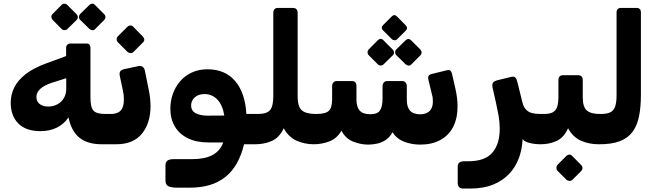

<svg xmlns="http://www.w3.org/2000/svg" viewBox="-20 -794 3658 1065"><path d="M544.2 6.2Q466 6.2 420.7 -30.1Q375.5 -66.5 359.9 -142.9Q335.5 -106.4 296.1 -86.5Q256.7 -66.6 205 -66.6Q123.3 -66.6 81.3 -109.4Q39.4 -152.2 39.4 -224.2Q39.4 -267.4 58.3 -307.2Q77.3 -347.1 121.4 -382.1Q165.6 -417 240.4 -444L346.7 -483V-528.5Q346.7 -540 353.6 -546.3Q360.5 -552.6 371.6 -552.6H461.4Q471 -552.6 476.4 -546.1Q481.7 -539.6 481.7 -530.4V-253.7Q481.7 -198.2 498.7 -180.1Q515.7 -161.9 562.9 -161.9H589.4Q596 -161.9 599.8 -157.1Q603.6 -152.4 603.6 -145.7V-21.5Q603.6 6.2 574.4 6.2ZM247 -203Q275.6 -203 298.2 -215.3Q320.9 -227.6 334.1 -249.7Q347.4 -271.9 347.4 -300.4V-360.1L267.7 -334.9Q226 -321.4 203.9 -301.5Q181.9 -281.6 181.9 -256.6Q181.9 -231.6 199.6 -217.3Q217.4 -203 247 -203ZM353.5 -632.9Q347.6 -627 338.2 -626.7Q328.7 -626.4 321.2 -633.9L271.5 -684Q265.6 -690.9 265 -699.8Q264.4 -708.7 271.5 -716.2L321.2 -766.4Q328.7 -773.9 337.9 -773.6Q347 -773.2 353.5 -766.4L403.6 -716.2Q411.1 -709.1 411.6 -699.5Q412.1 -689.9 404.6 -683ZM508 -632.9Q500.9 -625.4 491.7 -626.4Q482.6 -627.4 475.7 -633.9L424.6 -684Q418.1 -690.5 418.1 -700.1Q418.1 -709.7 424.6 -716.2L475.7 -766.4Q482.6 -773.2 491.1 -773.6Q499.5 -773.9 507 -766.4L557.1 -716.2Q564.6 -709.1 564.9 -699.8Q565.2 -690.5 557.7 -683Z M575.1 6.2Q567 6.2 563 1.3Q559 -3.6 559 -10.6V-135.6Q559 -149.6 567 -155.7Q575 -161.9 589 -161.9H595.5Q632.6 -161.9 649.9 -181.3Q667.3 -200.7 667.3 -242.7Q667.3 -255.2 665.8 -268.2Q664.3 -281.1 661.1 -295.1L644.4 -373.2Q641.1 -391 647.6 -399.1Q654.1 -407.2 668.8 -410.5L745 -426.7Q777.4 -433.9 783.9 -400.5L805 -296.4Q810 -273.6 812.5 -249Q815 -224.4 815 -205.9Q815 -111 767.2 -52.4Q719.5 6.2 625.4 6.2ZM720.2 -505.7Q713.7 -499.2 703.7 -499.7Q693.6 -500.2 686.7 -506.7L634.1 -559.4Q627 -566.9 627 -576.3Q627 -585.7 634.1 -592.9L686.7 -645.5Q693.6 -652.4 703.2 -652.7Q712.7 -653 719.2 -645.5L770.6 -592.9Q788.9 -574.4 772.9 -558.4Z M963.7 246.9Q930.6 246.9 914.2 239.2Q897.8 231.5 897.8 206.5V124.5Q897.8 105.3 908.6 97Q919.4 88.8 944.4 88.8H1045.4Q1115.4 88.8 1158.2 66.2Q1201 43.6 1218.1 -3.9H1135.3Q1069.4 -3.9 1022 -27.1Q974.6 -50.4 949.8 -92.6Q924.9 -134.9 924.9 -191.4Q924.9 -233.4 938.5 -272.4Q952.1 -311.5 978.4 -342.4Q1004.6 -373.2 1043.3 -391.5Q1082 -409.7 1131.1 -409.7Q1228 -409.7 1283.7 -345.2Q1339.5 -280.7 1346.7 -161.9H1410.7Q1425.7 -161.9 1425.7 -146.9L1426.4 -23.8Q1426.4 6.2 1396.4 6.2H1333.7Q1304.6 128 1230.4 187.4Q1156.2 246.9 1034.4 246.9ZM1132.9 -152.5 1224.2 -153.1Q1214.3 -212.9 1184.9 -242.6Q1155.6 -272.2 1114.9 -272.2Q1090.1 -272.2 1073.4 -263.1Q1056.7 -253.9 1048.5 -239.4Q1040.2 -225 1040.2 -209.6Q1040.2 -179 1065.8 -165.7Q1091.4 -152.5 1132.9 -152.5Z M1396 6.2Q1381 6.2 1381 -9.1V-131.9Q1381 -161.9 1411 -161.9Q1460.5 -161.9 1478.3 -183.7Q1496 -205.6 1496 -261.2V-721.9Q1496 -750 1522.3 -750H1604.7Q1631 -750 1631 -721.9V-261.2Q1631 -224.1 1639.7 -202.5Q1648.5 -180.9 1671.4 -171.4Q1694.2 -161.9 1736 -161.9Q1751 -161.9 1751 -146.9V-23.8Q1751 6.2 1721 6.2Q1670.5 6.2 1625.8 -13.3Q1581.1 -32.9 1553.9 -82.6Q1529.4 -30.4 1487.5 -12.1Q1445.6 6.2 1396 6.2Z M2022.1 8.1Q1981.1 8.1 1939.2 -8.4Q1897.3 -24.9 1873.9 -68.9Q1848.1 -24.8 1806.1 -9.3Q1764 6.2 1721 6.2Q1706 6.2 1706 -9.1V-131.9Q1706 -161.9 1736 -161.9Q1785.6 -161.9 1803.9 -179.1Q1822.3 -196.4 1822.3 -243.9V-315.6Q1822.3 -328.7 1829.1 -336.6Q1836 -344.4 1848.5 -344.4H1931.6Q1957.2 -344.4 1957.2 -316.2V-242Q1957.2 -202.1 1974.7 -181.2Q1992.1 -160.4 2033.1 -160.4Q2074.9 -160.4 2088.4 -182.5Q2101.9 -204.6 2101.9 -246.2V-315.1Q2101.9 -328.2 2108.8 -336.3Q2115.6 -344.4 2128.1 -344.4H2210.2Q2222.7 -344.4 2229.6 -336.3Q2236.5 -328.2 2236.5 -315.1V-240Q2236.5 -199.6 2254.6 -179.8Q2272.7 -160 2311 -160Q2344.6 -160 2362.9 -178.1Q2381.1 -196.1 2381.1 -230.5Q2381.1 -239.6 2380.3 -249.1Q2379.4 -258.5 2376.3 -268.6L2356.4 -351.4Q2352.8 -365.7 2357.5 -373.2Q2362.3 -380.6 2374.3 -383.6L2458.5 -404.2Q2472.5 -407.6 2478.6 -401.7Q2484.7 -395.9 2487.7 -382.6L2504.7 -308.2Q2511.4 -279.9 2514.7 -253.4Q2518 -227 2518 -204.4Q2518 -136.9 2493.1 -89.2Q2468.1 -41.6 2421.6 -16.8Q2375.1 8.1 2310.1 8.1Q2264.4 8.1 2222.8 -7.6Q2181.1 -23.4 2156.9 -60.3Q2142.9 -33.5 2120.4 -18.3Q2097.9 -3.1 2072.3 2.5Q2046.8 8.1 2022.1 8.1ZM2183 -576.5Q2176.5 -570 2168.1 -570.5Q2159.6 -571 2152.8 -577.5L2104.6 -625.6Q2090.6 -640.6 2104.6 -654.6L2152.8 -702.7Q2167.4 -717.4 2182 -702.7L2229.5 -654.6Q2244.9 -638.4 2231.1 -624.6ZM2107.3 -436.7Q2101.4 -430.9 2091.9 -430.6Q2082.5 -430.2 2075 -437.7L2025.3 -487.9Q2018.8 -494.7 2018.8 -504Q2018.8 -513.2 2025.3 -520.1L2075 -570.2Q2091.3 -586.9 2107.3 -570.2L2157.4 -520.1Q2164.9 -513 2165.4 -503.4Q2165.9 -493.7 2158.4 -486.9ZM2261.7 -436.7Q2254.6 -429.2 2245.5 -430.2Q2236.4 -431.2 2229.5 -437.7L2178.4 -487.9Q2171.9 -494.4 2171.9 -504.3Q2171.9 -514.2 2178.4 -520.1L2229.5 -570.2Q2245.8 -585.2 2260.7 -570.2L2310.9 -520.1Q2317.7 -513.6 2318.4 -504Q2319 -494.4 2311.5 -486.9Z M2549.5 251.9Q2533.2 251.9 2526.1 243.2Q2518.9 234.6 2518.9 220.5V128.8Q2518.9 114.4 2528.1 107.5Q2537.4 100.6 2553.4 100.6H2575.8Q2670 100.6 2711 52.9Q2752 5.3 2752 -80.9Q2752 -115.7 2745.6 -152.2Q2739.1 -188.7 2731.6 -221.9L2711.9 -309.6Q2708.6 -326.7 2714.9 -335.6Q2721.1 -344.5 2740.9 -349.4L2813 -366.9Q2828.2 -370.7 2834.9 -366.6Q2841.6 -362.5 2844.9 -354.3Q2848.2 -346.1 2850.5 -336.4L2877.6 -226.2Q2884.1 -200.6 2897.3 -186.6Q2910.5 -172.5 2929.9 -167.2Q2949.4 -161.9 2975.2 -161.9H2994Q3010.1 -161.9 3010.1 -146.9V-23.8Q3010.1 6.2 2980.1 6.2Q2944.4 6.2 2915.6 -1.6Q2886.7 -9.5 2878.7 -22.6Q2876.5 33.6 2858.1 83.3Q2839.7 133 2803.9 170.9Q2768.1 208.7 2714.4 230.3Q2660.7 251.9 2587.6 251.9Z M2980 6.2Q2965 6.2 2965 -9.1V-131.9Q2965 -161.9 2995 -161.9H3001.9Q3042.1 -161.9 3059.8 -182.1Q3077.5 -202.4 3077.5 -253.9V-348.7Q3077.5 -376.9 3103.8 -376.9H3186.2Q3212.5 -376.9 3212.5 -348.7V-253.9Q3212.5 -200.7 3234.9 -181.3Q3257.4 -161.9 3305.2 -161.9H3315Q3330 -161.9 3330 -146.9V-23.8Q3330 6.2 3300 6.2Q3247.9 6.2 3203 -13.3Q3158.1 -32.9 3131.1 -82.6Q3107.9 -30.4 3067.2 -12.1Q3026.5 6.2 2980 6.2ZM3154.4 204Q3147.9 209.9 3138.4 209.4Q3129 208.9 3122.1 203L3072 152.9Q3066.1 146.4 3066.1 137.1Q3066.1 127.7 3072 120.6L3122.1 70.5Q3129 63.6 3137.9 63.6Q3146.9 63.6 3153.4 70.5L3202.9 120.6Q3210.4 127.7 3210.9 137.1Q3211.4 146.4 3204.5 153.9Z M3300 6.2Q3285 6.2 3285 -8.8V-131.9Q3285 -161.9 3315 -161.9Q3345.8 -161.9 3364.6 -170.8Q3383.5 -179.7 3391.8 -202.3Q3400 -224.9 3400 -266.1V-727Q3400 -737 3406.5 -743.5Q3413 -750 3423 -750H3512Q3523 -750 3529 -743.5Q3535 -737 3535 -727V-268Q3535 -200.6 3524.6 -148.7Q3514.1 -96.9 3488.1 -62.1Q3462.1 -27.2 3416.4 -10.2Q3370.6 6.9 3300 6.2Z"/></svg>

Font: Rubik Light
Style: Italic
Weight: 300
Italic angle: -12°
Designer: Hubert and Fischer
Foundry: Hubert and Fischer
Version: Version 2.300;gftools[0.9.30]